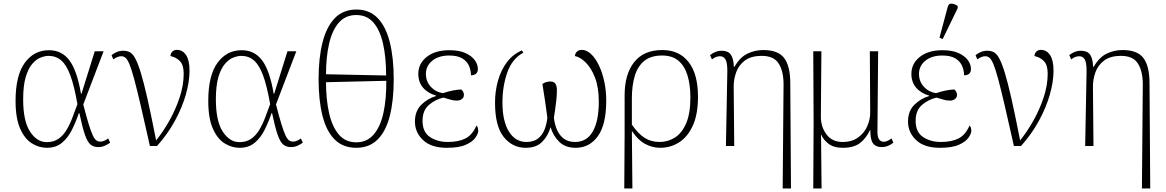

<svg xmlns="http://www.w3.org/2000/svg" viewBox="-20 -826 6593 1086"><path d="M245 10Q201 10 160.5 -15Q120 -40 94 -98.5Q68 -157 68 -255Q68 -399 120 -470.5Q172 -542 257 -542Q330 -542 373 -484Q416 -426 438 -296H441L516 -536H566L451 -235Q469 -165 482 -123Q495 -81 505 -60Q515 -39 525 -32Q535 -25 548 -25Q559 -25 571 -30.5Q583 -36 592 -43L603 -19Q591 -10 573.5 -2Q556 6 536 6Q510 6 492.5 -8Q475 -22 460.5 -63.5Q446 -105 429 -186H426Q409 -136 386.5 -91Q364 -46 330 -18Q296 10 245 10ZM244 -22Q283 -22 310 -40.5Q337 -59 356 -90.5Q375 -122 389.5 -160.5Q404 -199 418 -237Q400 -340 378 -399.5Q356 -459 326 -484.5Q296 -510 255 -510Q235 -510 210 -500.5Q185 -491 162.5 -465Q140 -439 125.5 -390.5Q111 -342 111 -264Q111 -141 150 -81.5Q189 -22 244 -22Z M828 0Q797 -139 775.5 -231Q754 -323 739 -378.5Q724 -434 712.5 -462Q701 -490 690 -499Q679 -508 666 -508Q654 -508 643 -503Q632 -498 621 -490L611 -514Q624 -525 641 -532Q658 -539 677 -539Q697 -539 713 -531.5Q729 -524 744 -497.5Q759 -471 776 -416Q793 -361 814 -268Q835 -175 863 -32Q900 -77 936 -140Q972 -203 995.5 -273Q1019 -343 1019 -409Q1019 -458 998 -480Q977 -502 944 -509Q945 -525 955.5 -534.5Q966 -544 980 -544Q1013 -544 1032.5 -514.5Q1052 -485 1052 -425Q1052 -364 1031 -290.5Q1010 -217 969 -142Q928 -67 868 0Z M1335 10Q1291 10 1250.5 -15Q1210 -40 1184 -98.5Q1158 -157 1158 -255Q1158 -399 1210 -470.5Q1262 -542 1347 -542Q1420 -542 1463 -484Q1506 -426 1528 -296H1531L1606 -536H1656L1541 -235Q1559 -165 1572 -123Q1585 -81 1595 -60Q1605 -39 1615 -32Q1625 -25 1638 -25Q1649 -25 1661 -30.5Q1673 -36 1682 -43L1693 -19Q1681 -10 1663.5 -2Q1646 6 1626 6Q1600 6 1582.5 -8Q1565 -22 1550.5 -63.5Q1536 -105 1519 -186H1516Q1499 -136 1476.5 -91Q1454 -46 1420 -18Q1386 10 1335 10ZM1334 -22Q1373 -22 1400 -40.5Q1427 -59 1446 -90.5Q1465 -122 1479.5 -160.5Q1494 -199 1508 -237Q1490 -340 1468 -399.5Q1446 -459 1416 -484.5Q1386 -510 1345 -510Q1325 -510 1300 -500.5Q1275 -491 1252.5 -465Q1230 -439 1215.5 -390.5Q1201 -342 1201 -264Q1201 -141 1240 -81.5Q1279 -22 1334 -22Z M1995 10Q1920 10 1873 -37Q1826 -84 1804 -171.5Q1782 -259 1782 -379Q1782 -499 1804.5 -587Q1827 -675 1874 -723.5Q1921 -772 1996 -772Q2070 -772 2116.5 -723.5Q2163 -675 2185 -586.5Q2207 -498 2207 -378Q2207 -258 2185 -171Q2163 -84 2116 -37Q2069 10 1995 10ZM2164 -399Q2164 -500 2147 -577Q2130 -654 2093 -697.5Q2056 -741 1995 -741Q1934 -741 1896.5 -698Q1859 -655 1841.5 -579Q1824 -503 1824 -406ZM1995 -21Q2056 -21 2094 -65.5Q2132 -110 2149 -188.5Q2166 -267 2165 -369L1824 -361Q1824 -263 1841.5 -186Q1859 -109 1896.5 -65Q1934 -21 1995 -21Z M2507 10Q2419 10 2373 -33.5Q2327 -77 2327 -138Q2327 -198 2363 -233.5Q2399 -269 2447 -283V-285Q2399 -299 2372.5 -330.5Q2346 -362 2346 -408Q2346 -466 2393.5 -504Q2441 -542 2522 -542Q2578 -542 2613.5 -525.5Q2649 -509 2666 -485Q2683 -461 2683 -436Q2683 -417 2672 -408.5Q2661 -400 2644 -400Q2644 -427 2633 -453Q2622 -479 2595 -495.5Q2568 -512 2521 -512Q2461 -512 2425 -482.5Q2389 -453 2389 -408Q2389 -366 2416 -336Q2443 -306 2485 -299Q2515 -309 2540.5 -314Q2566 -319 2589 -320Q2604 -307 2604 -289Q2604 -274 2592 -265.5Q2580 -257 2565 -257Q2545 -257 2529 -262Q2513 -267 2488 -274Q2441 -263 2405.5 -232Q2370 -201 2370 -143Q2370 -79 2412 -51Q2454 -23 2513 -23Q2574 -23 2613 -43Q2652 -63 2675 -116Q2679 -112 2682 -104.5Q2685 -97 2685 -85Q2685 -71 2669.5 -48Q2654 -25 2615.5 -7.5Q2577 10 2507 10Z M2954 10Q2878 10 2829 -51.5Q2780 -113 2780 -245Q2780 -311 2797 -370.5Q2814 -430 2847.5 -474.5Q2881 -519 2932 -541L2940 -528Q2877 -494 2849.5 -416.5Q2822 -339 2822 -246Q2822 -141 2858.5 -82Q2895 -23 2957 -23Q2998 -23 3022.5 -42Q3047 -61 3059.5 -92Q3072 -123 3076 -160Q3071 -202 3063.5 -251.5Q3056 -301 3048 -351Q3068 -365 3092 -365Q3115 -365 3122.5 -351Q3130 -337 3130 -316Q3130 -289 3126.5 -257.5Q3123 -226 3119 -199Q3115 -172 3113 -160Q3117 -124 3130 -93Q3143 -62 3168 -42.5Q3193 -23 3233 -23Q3299 -23 3333 -82.5Q3367 -142 3367 -250Q3367 -332 3345.5 -387Q3324 -442 3293 -472.5Q3262 -503 3232 -509Q3233 -525 3244 -534.5Q3255 -544 3270 -544Q3298 -544 3323 -520.5Q3348 -497 3367.5 -456.5Q3387 -416 3398 -364.5Q3409 -313 3409 -257Q3409 -121 3361.5 -55.5Q3314 10 3236 10Q3177 10 3142.5 -24.5Q3108 -59 3094 -107Q3081 -59 3047.5 -24.5Q3014 10 2954 10Z M3511 240 3513 -63V-287Q3513 -406 3567 -474.5Q3621 -543 3726 -543Q3822 -543 3875 -475Q3928 -407 3928 -279Q3928 -180 3899 -116Q3870 -52 3821.5 -21Q3773 10 3714 10Q3670 10 3629 -12Q3588 -34 3556 -83H3554L3557 240ZM3711 -23Q3758 -23 3797.5 -48Q3837 -73 3861 -128.5Q3885 -184 3885 -275Q3885 -345 3869 -398.5Q3853 -452 3818 -482Q3783 -512 3725 -512Q3661 -512 3623.5 -481Q3586 -450 3570 -395Q3554 -340 3554 -269V-121Q3590 -69 3626.5 -46Q3663 -23 3711 -23Z M4407 240 4412 -354Q4411 -426 4383.5 -468Q4356 -510 4289 -510Q4228 -510 4193 -483.5Q4158 -457 4143.5 -416Q4129 -375 4130 -331L4133 0H4086L4094 -424Q4094 -472 4083.5 -490Q4073 -508 4052 -508Q4043 -508 4031 -504Q4019 -500 4007 -490L3996 -514Q4027 -539 4061 -539Q4098 -539 4113.5 -517.5Q4129 -496 4131 -448H4134Q4166 -503 4208.5 -523Q4251 -543 4297 -543Q4382 -543 4416 -497Q4450 -451 4450 -356L4454 240Z M4580 240 4582 -134 4580 -536H4626L4623 -166Q4623 -108 4655 -65.5Q4687 -23 4746 -23Q4799 -23 4834 -48.5Q4869 -74 4886 -113.5Q4903 -153 4902 -193L4900 -536H4947L4943 -79Q4943 -24 4980 -24Q4996 -24 5023 -43L5033 -19Q5002 6 4969 6Q4933 6 4917.5 -16Q4902 -38 4903 -90H4901Q4878 -42 4843 -16Q4808 10 4748 10Q4695 10 4665.5 -13.5Q4636 -37 4626 -63H4624L4627 240Z M5296 10Q5208 10 5162 -33.5Q5116 -77 5116 -138Q5116 -198 5152 -233.5Q5188 -269 5236 -283V-285Q5188 -299 5161.5 -330.5Q5135 -362 5135 -408Q5135 -466 5182.5 -504Q5230 -542 5311 -542Q5367 -542 5402.5 -525.5Q5438 -509 5455 -485Q5472 -461 5472 -436Q5472 -417 5461 -408.5Q5450 -400 5433 -400Q5433 -427 5422 -453Q5411 -479 5384 -495.5Q5357 -512 5310 -512Q5250 -512 5214 -482.5Q5178 -453 5178 -408Q5178 -366 5205 -336Q5232 -306 5274 -299Q5304 -309 5329.5 -314Q5355 -319 5378 -320Q5393 -307 5393 -289Q5393 -274 5381 -265.5Q5369 -257 5354 -257Q5334 -257 5318 -262Q5302 -267 5277 -274Q5230 -263 5194.5 -232Q5159 -201 5159 -143Q5159 -79 5201 -51Q5243 -23 5302 -23Q5363 -23 5402 -43Q5441 -63 5464 -116Q5468 -112 5471 -104.5Q5474 -97 5474 -85Q5474 -71 5458.5 -48Q5443 -25 5404.5 -7.5Q5366 10 5296 10ZM5312 -605 5294 -613 5340 -785Q5345 -807 5363 -805.5Q5381 -804 5397 -792V-780Z M5715 0Q5684 -139 5662.5 -231Q5641 -323 5626 -378.5Q5611 -434 5599.5 -462Q5588 -490 5577 -499Q5566 -508 5553 -508Q5541 -508 5530 -503Q5519 -498 5508 -490L5498 -514Q5511 -525 5528 -532Q5545 -539 5564 -539Q5584 -539 5600 -531.5Q5616 -524 5631 -497.5Q5646 -471 5663 -416Q5680 -361 5701 -268Q5722 -175 5750 -32Q5787 -77 5823 -140Q5859 -203 5882.5 -273Q5906 -343 5906 -409Q5906 -458 5885 -480Q5864 -502 5831 -509Q5832 -525 5842.5 -534.5Q5853 -544 5867 -544Q5900 -544 5919.5 -514.5Q5939 -485 5939 -425Q5939 -364 5918 -290.5Q5897 -217 5856 -142Q5815 -67 5755 0Z M6439 240 6444 -354Q6443 -426 6415.5 -468Q6388 -510 6321 -510Q6260 -510 6225 -483.5Q6190 -457 6175.5 -416Q6161 -375 6162 -331L6165 0H6118L6126 -424Q6126 -472 6115.5 -490Q6105 -508 6084 -508Q6075 -508 6063 -504Q6051 -500 6039 -490L6028 -514Q6059 -539 6093 -539Q6130 -539 6145.5 -517.5Q6161 -496 6163 -448H6166Q6198 -503 6240.5 -523Q6283 -543 6329 -543Q6414 -543 6448 -497Q6482 -451 6482 -356L6486 240Z"/></svg>

Font: Noto Serif ExtraLight
Style: Regular
Weight: 200
Designer: Monotype Design Team
Foundry: Monotype Imaging Inc.
Version: Version 2.015; ttfautohint (v1.8.4.7-5d5b)